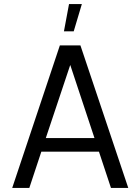

<svg xmlns="http://www.w3.org/2000/svg" viewBox="-20 -923 690 943"><path d="M40 0 274 -700H375L610 0H525L466 -178H183L124 0ZM325 -604 205 -245H444ZM294 -769H342L382 -903H319Z"/></svg>

Font: Kulim Park
Style: Regular
Weight: 400
Designer: Noponies / Dale Sattler
Foundry: Noponies
Version: Version 1.000; ttfautohint (v1.8.3)